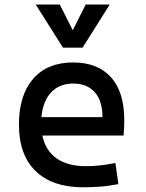

<svg xmlns="http://www.w3.org/2000/svg" viewBox="-20 -796 626 826"><path d="M337.9 9.8Q205.6 9.8 133.5 -59.8Q61.5 -129.4 61.5 -259.8Q61.5 -386.7 122.6 -457Q183.6 -527.3 294.9 -527.3Q399.9 -527.3 457.3 -463.9Q514.6 -400.4 514.6 -279.3Q514.6 -243.7 511.7 -212.9H162.1Q175.8 -147.9 223.6 -114.5Q271.5 -81.1 349.6 -81.1Q381.8 -81.1 413.1 -84.7Q444.3 -88.4 476.6 -94.7L489.3 -3.9Q443.4 4.9 405.3 7.3Q367.2 9.8 337.9 9.8ZM158.2 -292H420.9Q420.9 -361.8 387.7 -399.2Q354.5 -436.5 295.9 -436.5Q235.8 -436.5 200.2 -398.9Q164.6 -361.3 158.2 -292ZM251 -590.8 133.8 -776.4H237.3L293 -666L348.6 -776.4H452.1L335 -590.8Z"/></svg>

Font: CaskaydiaMono NF
Style: Regular
Weight: 400
Designer: Aaron Bell
Foundry: Saja Typeworks
Version: Version 2111.001; ttfautohint (v1.8.4);Nerd Fonts 3.1.1